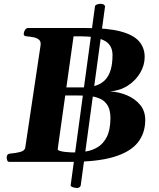

<svg xmlns="http://www.w3.org/2000/svg" viewBox="-20 -838 824 994"><path d="M14.6 -22.5Q14.6 -41.5 33.2 -43Q60.5 -44.9 84.5 -51.3Q108.4 -57.6 110.8 -74.2L189.9 -602.5Q192.9 -623 182.1 -632.3Q171.4 -641.6 153.6 -645Q135.7 -648.4 118.2 -649.9Q103 -651.4 103 -660.2Q103 -672.9 109.6 -682.9Q116.2 -692.9 124 -692.9H427.2Q538.1 -692.9 604.2 -675.3Q670.4 -657.7 699.7 -624.3Q729 -590.8 729 -543Q729 -501 706.3 -461.7Q683.6 -422.4 643.3 -395.8Q603 -369.1 550.3 -364.7Q595.2 -362.3 637.2 -344.7Q679.2 -327.1 706.1 -294.4Q732.9 -261.7 731.9 -213.4Q731 -147 692.6 -99.1Q654.3 -51.3 569.3 -25.6Q484.4 0 342.3 0H27.8Q20 0 17.3 -8.1Q14.6 -16.1 14.6 -22.5ZM291.5 -343.8 282.2 -385.7H412.1Q450.7 -385.7 479 -395.8Q507.3 -405.8 525.9 -426Q544.4 -446.3 553.5 -478Q562.5 -509.8 562.5 -552.7Q562.5 -606.4 519.3 -628.2Q476.1 -649.9 402.3 -649.9H360.8L278.8 -66.9Q277.8 -61 288.3 -57.4Q298.8 -53.7 314.2 -51.8Q329.6 -49.8 343.8 -49.3Q357.9 -48.8 363.8 -48.8Q393.1 -48.8 425.3 -54Q457.5 -59.1 485.8 -76.2Q514.2 -93.3 532.5 -128.4Q550.8 -163.6 551.8 -223.6Q552.2 -267.1 537.4 -291.7Q522.5 -316.4 497.1 -327.4Q471.7 -338.4 440.7 -341.1Q409.7 -343.8 377.4 -343.8ZM471.7 -805.2Q472.7 -812 483.2 -815.2Q493.7 -818.4 499.5 -818.4Q520.5 -818.4 523.9 -805.2L397.9 122.1Q396.5 128.4 390.9 131.8Q385.3 135.3 379.4 135.3Q370.1 135.3 358.4 131.6Q346.7 127.9 345.7 122.1Z"/></svg>

Font: Gelasio
Style: Italic
Weight: 400
Italic angle: -8.5°
Designer: Eben Sorkin
Foundry: Eben Sorkin
Version: Version 1.008